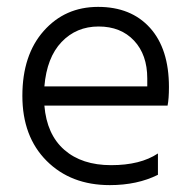

<svg xmlns="http://www.w3.org/2000/svg" viewBox="-20 -533 559 558"><path d="M109 -282H408V-305Q408 -374 369.5 -415Q331 -456 266.5 -456Q202 -456 159 -411Q116 -366 109 -282ZM299 5Q186 5 115.5 -65.5Q45 -136 45 -254.5Q45 -373 107 -443Q169 -513 265 -513Q361 -513 416 -452Q471 -391 471 -280Q471 -246 467 -226H109Q116 -142 167 -97.5Q218 -53 303 -53Q388 -53 439 -87V-25Q379 5 299 5Z"/></svg>

Font: Hind Kochi Light
Style: Regular
Weight: 300
Designer: Dhruvi Tolia
Foundry: Indian Type Foundry
Version: Version 0.702;PS 1.0;hotconv 1.0.81;makeotf.lib2.5.63406